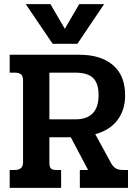

<svg xmlns="http://www.w3.org/2000/svg" viewBox="-20 -913 669 933"><path d="M105 -893H225L295 -773L365 -893H486L356 -700H236ZM27 -87H52Q92 -87 92 -124V-523Q92 -542 82.5 -551Q73 -560 52 -560H27V-647H365Q470 -647 529 -596.5Q588 -546 588 -450Q588 -378 550.5 -329Q513 -280 443 -261L521 -118Q531 -101 544 -94Q557 -87 578 -87H602V0H368V-87H408L324 -246H220V-121Q220 -103 227 -95Q234 -87 253 -87H277V0H27ZM345 -333Q459 -333 459 -450Q459 -509 432 -534.5Q405 -560 345 -560H220V-333Z"/></svg>

Font: Pridi Medium
Style: Regular
Weight: 500
Designer: Katatrad Team
Foundry: CadsonDemak
Version: Version 1.001